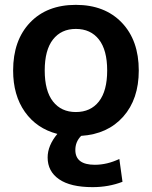

<svg xmlns="http://www.w3.org/2000/svg" viewBox="-20 -550 625 790"><path d="M551 -260Q551 -142 487 -70Q423 2 314 9Q290 33 290 67Q290 128 370 128Q421 128 471 104L484 198Q427 220 361 220Q270 220 223 187.5Q176 155 176 98Q176 49 216 1Q131 -21 82.5 -89.5Q34 -158 34 -260Q34 -384 103.5 -457Q173 -530 292 -530Q411 -530 481 -457Q551 -384 551 -260ZM292 -89Q353 -89 387 -132.5Q421 -176 421 -260Q421 -344 387 -387.5Q353 -431 292 -431Q232 -431 198 -387.5Q164 -344 164 -260Q164 -176 198 -132.5Q232 -89 292 -89Z"/></svg>

Font: Mplus 1p Bold
Style: Bold
Weight: 700
Version: Version 1.061